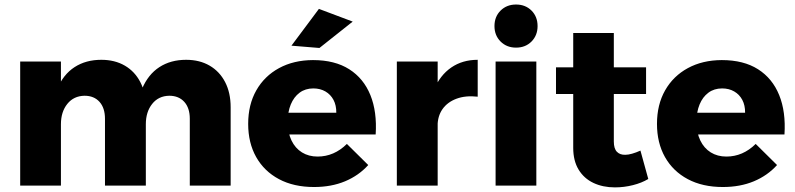

<svg xmlns="http://www.w3.org/2000/svg" viewBox="-20 -808 3460 836"><path d="M437.1 -290.9Q437.1 -337.9 413.3 -364.5Q389.4 -391.1 348.1 -391.1Q300.9 -390.3 273.1 -355.6Q245.3 -320.9 245.3 -267.1H203Q203 -358.9 229.4 -421.4Q255.7 -484 304.8 -515.8Q353.9 -547.6 421.1 -547.6Q479.9 -547.6 523.4 -522.3Q566.9 -497 590.9 -450.6Q615 -404.3 615 -340.9V0H437.1ZM806.4 -290.9Q806.4 -337.9 782.4 -364.5Q758.3 -391.1 717 -391.1Q670.1 -390.3 642.6 -355.6Q615 -320.9 615 -267.1H572.3Q572.3 -358.9 598.6 -421.4Q625 -484 674.1 -515.8Q723.1 -547.6 790.4 -547.6Q849.1 -547.6 892.6 -522.3Q936.1 -497 960.2 -450.6Q984.3 -404.3 984.3 -340.9V0H806.4ZM67.9 -540.1H245.3V0H67.9Z M1444.3 -317.1Q1444.6 -349.6 1432.1 -373.1Q1419.6 -396.6 1396.9 -409.8Q1374.1 -423 1344.3 -423Q1309.4 -423 1284.5 -404.4Q1259.6 -385.9 1246.1 -353.2Q1232.7 -320.6 1232.7 -278.4Q1232.7 -230.6 1249.1 -196.6Q1265.4 -162.6 1294.8 -144.4Q1324.1 -126.3 1362.7 -126.3Q1434.6 -126.3 1490.4 -181.3L1583.4 -89.4Q1542.1 -43.6 1482.4 -18.6Q1422.7 6.3 1347.4 6.3Q1259.1 6.3 1194.7 -28Q1130.3 -62.3 1095.4 -124.2Q1060.6 -186.1 1060.6 -268.4Q1060.6 -352.4 1096 -414.6Q1131.4 -476.9 1195 -511.4Q1258.6 -546 1342.7 -546.4Q1437.9 -546.4 1500.6 -506.5Q1563.3 -466.6 1592.7 -394Q1622.1 -321.4 1615.7 -222.6H1208.4V-317.1ZM1368.6 -769.3 1515.7 -714 1370.9 -599.1 1249 -609.1Z M2060 -387Q2007 -392.9 1967.5 -378.1Q1928 -363.3 1906.6 -332.7Q1885.3 -302.1 1885.3 -259.3L1843 -266.7Q1843 -354.6 1869.6 -417.6Q1896.1 -480.6 1944.9 -514.1Q1993.6 -547.6 2060 -547.6ZM1707.9 -540.1H1885.7V0H1707.9Z M2137.9 -540.1H2315.3V0H2137.9ZM2226.9 -788.3Q2267.9 -788.3 2294.3 -761.9Q2320.7 -735.4 2320.7 -694.4Q2320.7 -653.9 2294.3 -627.2Q2267.9 -600.6 2226.9 -600.6Q2186.3 -600.6 2159.6 -627.2Q2133 -653.9 2133 -694.4Q2133 -735.4 2159.6 -761.9Q2186.3 -788.3 2226.9 -788.3Z M2652.7 -192Q2652.7 -161 2666 -147.2Q2679.3 -133.4 2702.3 -134Q2715.7 -134 2732.6 -138.9Q2749.6 -143.7 2768.6 -152.3L2802.7 -28.7Q2774 -11.4 2735.6 -1.8Q2697.1 7.9 2657.4 7.9Q2604.9 7.9 2563.7 -11.6Q2522.6 -31.1 2499.2 -69.7Q2475.9 -108.3 2475.9 -164V-664.4H2652.7ZM2400.9 -514.9H2793.1V-398.6H2400.9Z M3224.3 -317.1Q3224.6 -349.6 3212.1 -373.1Q3199.6 -396.6 3176.9 -409.8Q3154.1 -423 3124.3 -423Q3089.4 -423 3064.5 -404.4Q3039.6 -385.9 3026.1 -353.2Q3012.7 -320.6 3012.7 -278.4Q3012.7 -230.6 3029.1 -196.6Q3045.4 -162.6 3074.8 -144.4Q3104.1 -126.3 3142.7 -126.3Q3214.6 -126.3 3270.4 -181.3L3363.4 -89.4Q3322.1 -43.6 3262.4 -18.6Q3202.7 6.3 3127.4 6.3Q3039.1 6.3 2974.7 -28Q2910.3 -62.3 2875.4 -124.2Q2840.6 -186.1 2840.6 -268.4Q2840.6 -352.4 2876 -414.6Q2911.4 -476.9 2975 -511.4Q3038.6 -546 3122.7 -546.4Q3217.9 -546.4 3280.6 -506.5Q3343.3 -466.6 3372.7 -394Q3402.1 -321.4 3395.7 -222.6H2988.4V-317.1Z"/></svg>

Font: Alexandria
Style: Regular
Weight: 400
Designer: Mohamed Gaber
Foundry: Kief Type Foundry
Version: Version 5.100